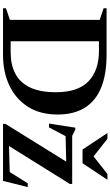

<svg xmlns="http://www.w3.org/2000/svg" viewBox="250 -980 730 1270"><g transform="rotate(90 615.0 -345.0)"><path d="M590 -350Q590 -496 518 -565.2Q446 -634.5 316 -634.5H182.5L174 -685H341.5Q472 -685 560.2 -648.8Q648.5 -612.5 693 -540.2Q737.5 -468 737.5 -361.5Q737.5 -245 686 -164.5Q634.5 -84 545.5 -42Q456.5 0 344.5 0H174L182.5 -50.5H327.5Q408 -50.5 466.8 -81Q525.5 -111.5 557.8 -177.5Q590 -243.5 590 -350ZM34.5 0V-19.5L111.5 -45.5V-639.5L34.5 -665.5V-685H253V0ZM799.5 0V-16L1064 -442L1116 -419.5L839 -413L896 -443L822.5 -304H797.5L824.5 -478H837.5L879 -457.5H1196.5V-441.5L929.5 -13.5L874 -37.5L1141.5 -45L1099.5 -15L1192.5 -163.5H1217.5L1176.5 0ZM1034 -583.5H995L1131 -690.5H1169L1060 -526H969L860 -690.5H898Z"/></g></svg>

Font: Newsreader 36pt SemiBold
Style: Regular
Weight: 600
Designer: Hugues Gentile
Foundry: Production Type
Version: Version 1.003